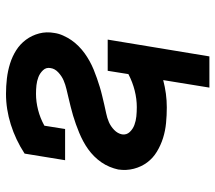

<svg xmlns="http://www.w3.org/2000/svg" viewBox="-59 -509 718 640"><g transform="rotate(-90 300.0 -189.0)"><path d="M328 150 353 -4Q330 2 307.5 5Q285 8 262 8Q236 8 210 5.5Q184 3 160 -4.5Q136 -12 114.5 -25Q93 -38 78.5 -57.5Q64 -77 57.5 -102Q51 -127 55 -154Q58 -168 64 -182.5Q70 -197 79 -210Q88 -223 99 -234Q110 -245 122.5 -254Q135 -263 149 -270.5Q163 -278 177.5 -284Q192 -290 206 -295Q220 -300 235 -304.5Q250 -309 264.5 -312.5Q279 -316 293.5 -319.5Q308 -323 323 -326.5Q338 -330 352 -336Q366 -342 378.5 -353.5Q391 -365 393 -379Q396 -394 386 -404.5Q376 -415 363 -420Q350 -425 336 -426.5Q322 -428 307 -428Q281 -428 253.5 -421Q226 -414 201 -400L190 -331H86L108 -466Q154 -496 205 -512Q256 -528 307 -528Q333 -528 358.5 -525Q384 -522 408 -514.5Q432 -507 452.5 -494Q473 -481 487.5 -461.5Q502 -442 508.5 -417.5Q515 -393 510 -366Q508 -352 501.5 -337.5Q495 -323 486.5 -310.5Q478 -298 466.5 -286.5Q455 -275 442.5 -266Q430 -257 416.5 -249.5Q403 -242 388.5 -236Q374 -230 359.5 -225Q345 -220 330.5 -215.5Q316 -211 301 -207.5Q286 -204 271.5 -200.5Q257 -197 242 -194Q227 -191 213 -185Q199 -179 187 -167.5Q175 -156 172 -141Q170 -126 180 -115.5Q190 -105 203.5 -100Q217 -95 232 -93.5Q247 -92 263 -92Q290 -92 318 -99Q346 -106 373 -120L384 -189H488L432 150Z"/></g></svg>

Font: Iosevka HT Extended
Style: Bold Italic
Weight: 700
Width: 7
Italic angle: -9°
Monospace: yes
Designer: Belleve Invis
Foundry: Belleve Invis
Version: Version 32.3.0; ttfautohint (v1.8.4)